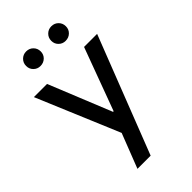

<svg xmlns="http://www.w3.org/2000/svg" viewBox="-277 -809 1107 1107"><g transform="rotate(-45 276.0 -255.5)"><path d="M18.6 -503.9H126L281.2 -121.1H286.1L427.7 -503.9H534.2L255.9 210.9H148.4L230.5 0ZM113.8 -662.1Q113.8 -687.5 131.1 -704.6Q148.4 -721.7 173.3 -721.7Q198.7 -721.7 215.8 -704.6Q232.9 -687.5 232.9 -662.1Q232.9 -637.2 215.6 -620.4Q198.2 -603.5 172.4 -603.5Q147.9 -603.5 130.9 -620.4Q113.8 -637.2 113.8 -662.1ZM318.8 -662.1Q318.8 -687.5 336.2 -704.6Q353.5 -721.7 378.4 -721.7Q403.8 -721.7 420.9 -704.6Q438 -687.5 438 -662.1Q438 -637.2 420.7 -620.4Q403.3 -603.5 377.4 -603.5Q353 -603.5 335.9 -620.4Q318.8 -637.2 318.8 -662.1Z"/></g></svg>

Font: Wanted Sans Medium
Style: Regular
Weight: 500
Designer: Original Design by Kil Hyung-jin and Kang Hanbin, Wanted Lab, Inc; Hangeul from Source Han Sans by Jang Soo-young and Ka
Foundry: Wanted Lab, Inc.
Version: Version 1.001